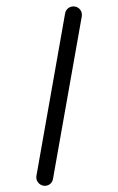

<svg xmlns="http://www.w3.org/2000/svg" viewBox="-61 -793 622 1009"><g transform="rotate(-5 250.0 -288.0)"><path d="M94.2 119.6C88.4 142.6 102.1 167 126 173.8C149.9 180.2 173.8 166.5 179.7 142.6L404.8 -694.8C411.1 -719.2 397.5 -743.2 374 -749.5C349.6 -755.9 325.2 -742.7 318.8 -717.8Z"/></g></svg>

Font: Supermercado One
Style: Regular
Weight: 400
Designer: James Grieshaber
Foundry: James Grieshaber
Version: Version 1.002